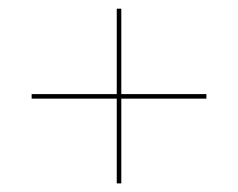

<svg xmlns="http://www.w3.org/2000/svg" viewBox="-20 -437 550 444"><path d="M250 -12.9V-208.9H53.2V-219.4H250V-416.9H260.5V-219.4H457.3V-208.9H260.5V-12.9Z"/></svg>

Font: Playfair 144pt SemiCondensed ExtraBold
Style: Regular
Weight: 800
Width: 4
Designer: Claus Eggers Sørensen
Foundry: Claus Eggers Sørensen
Version: Version 2.203